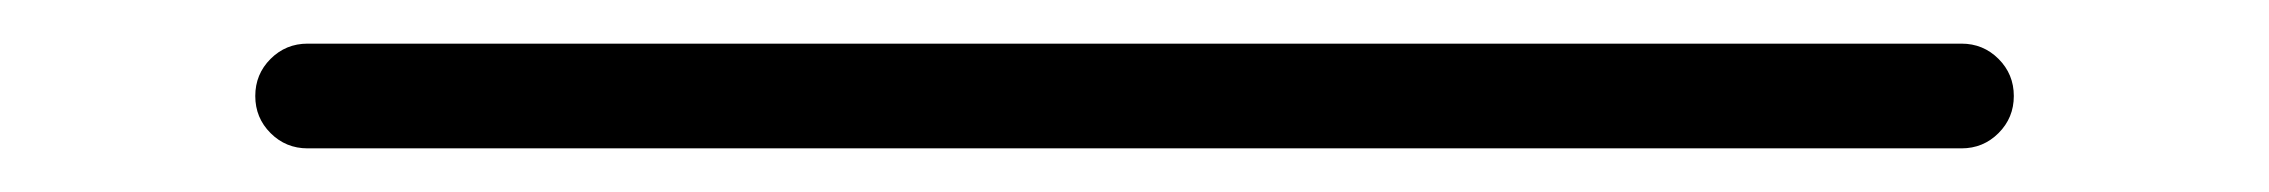

<svg xmlns="http://www.w3.org/2000/svg" viewBox="-20 -404 1040 88"><path d="M121 -336Q111 -336 104 -343Q97 -350 97 -360Q97 -370 104 -377Q111 -384 121 -384H879Q889 -384 896 -377Q903 -370 903 -360Q903 -350 896 -343Q889 -336 879 -336Z"/></svg>

Font: Rounded Mplus 1c Light
Style: Regular
Weight: 300
Version: Version 1.059.20150529